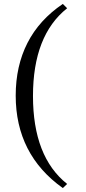

<svg xmlns="http://www.w3.org/2000/svg" viewBox="-20 -774 437 978"><path d="M300 -754 322 -732Q148 -594 148 -285Q148 25 322 163L300 184Q60 13 60 -287Q60 -438 120 -555.5Q180 -673 300 -754Z"/></svg>

Font: Tiro Kannada
Style: Regular
Weight: 400
Designer: Kannada: John Hudson & Fiona Ross. Latin: John Hudson.
Foundry: Tiro Typeworks Ltd.
Version: Version 1.52